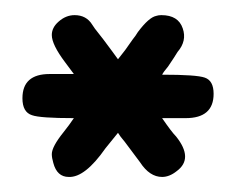

<svg xmlns="http://www.w3.org/2000/svg" viewBox="-20 -401 333 255"><path d="M195.3 -244.1Q208 -225.6 213.9 -219.7Q237.3 -190.4 214.8 -173.8Q205.1 -166 195.3 -166Q178.7 -166 166 -185.5Q166 -185.5 166 -185.5Q152.3 -204.1 145.5 -212.9Q139.6 -219.7 136.7 -224.6Q127.9 -213.9 120.1 -204.1Q92.8 -165 71.3 -166Q55.7 -166 50.8 -184.6Q48.8 -191.4 48.8 -196.3Q48.8 -206.1 64.5 -225.6Q72.3 -235.4 78.1 -244.1Q33.2 -244.1 22.5 -248Q9.8 -252 9.8 -270.5Q9.8 -302.7 45.9 -302.7H78.1Q66.4 -318.4 66.4 -318.4Q48.8 -341.8 48.8 -354.5Q48.8 -364.3 57.6 -372.1Q67.4 -380.9 79.1 -380.9Q94.7 -380.9 102.5 -368.2Q105.5 -363.3 110.4 -357.4Q115.2 -351.6 128.9 -333Q133.8 -326.2 136.7 -322.3Q148.4 -336.9 151.4 -341.8Q153.3 -344.7 156.2 -348.6Q160.2 -353.5 163.1 -358.4Q177.7 -377.9 187.5 -379.9Q190.4 -380.9 194.3 -380.9Q216.8 -380.9 222.7 -363.3Q228.5 -346.7 215.8 -332Q213.9 -329.1 210.9 -324.2Q207 -318.4 203.1 -312.5Q197.3 -305.7 195.3 -301.8Q241.2 -301.8 252 -297.9Q263.7 -293.9 263.7 -276.4Q263.7 -244.1 226.6 -244.1Z"/></svg>

Font: otype
Style: Regular
Weight: 400
Designer: ironsmith
Version: 4